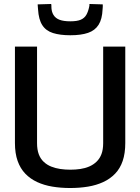

<svg xmlns="http://www.w3.org/2000/svg" viewBox="-20 -934 705 964"><path d="M55 -216V-700H166V-215Q166 -183 174.5 -160Q183 -137 199.5 -121.5Q216 -106 237.5 -97.5Q259 -89 283 -85.5Q307 -82 333 -82Q359 -82 383 -85.5Q407 -89 428 -98Q449 -107 465 -122.5Q481 -138 489.5 -160.5Q498 -183 498 -215V-700H609V-216Q609 -164 596 -126Q583 -88 558 -62Q533 -36 498.5 -20Q464 -4 422 3Q380 10 332 10Q285 10 243 3Q201 -4 166.5 -20Q132 -36 107 -62Q82 -88 68.5 -126Q55 -164 55 -216ZM333 -757Q282 -757 246.5 -768Q211 -779 192.5 -807.5Q174 -836 171 -887Q170 -893 170 -899.5Q170 -906 169 -912L237 -914Q238 -910 238 -907Q238 -904 238 -901Q238 -876 248.5 -859Q259 -842 279.5 -834.5Q300 -827 333 -827Q367 -827 385.5 -835Q404 -843 413.5 -859.5Q423 -876 428 -901Q429 -904 429 -907Q429 -910 429 -914L496 -912Q496 -906 496 -899.5Q496 -893 495 -887Q493 -838 475 -809.5Q457 -781 422 -769Q387 -757 333 -757Z"/></svg>

Font: Georama ExtraCondensed Thin Medium
Style: Regular
Weight: 500
Version: Version 1.001